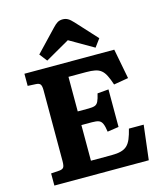

<svg xmlns="http://www.w3.org/2000/svg" viewBox="-136 -1060 995 1161"><g transform="rotate(-15 361.5 -479.0)"><path d="M58.5 0V-76L111 -79.5Q129 -81 136.7 -90Q144.5 -99 144.5 -131V-574Q144.5 -600 137.5 -610.2Q130.5 -620.5 109 -621.5L58.5 -624V-700H621L657 -512.5L565.5 -497Q553.5 -533.5 542 -556.2Q530.5 -579 515 -591.5Q499.5 -604 477 -608.5Q454.5 -613 420.5 -613H311V-396.5H379Q404.5 -396.5 418.3 -401.5Q432 -406.5 439.7 -422.3Q447.5 -438 455 -471L525 -477V-242L454 -231.5Q449.5 -265.5 441.7 -282.7Q434 -300 419.5 -305.5Q405 -311 377 -311H311V-88H440.5Q475.5 -88 499 -94.3Q522.5 -100.5 537.8 -114.8Q553 -129 563.5 -154Q574 -179 583 -216H675.5L649.5 0ZM212.5 -741 175.5 -789 302.5 -922.5Q320 -941.5 333.8 -949.8Q347.5 -958 367 -958Q384 -958 398.5 -950Q413 -942 432.5 -920.5L551.5 -790.5L515 -741L364.5 -828Z"/></g></svg>

Font: Literata Variable Black
Style: Regular
Weight: 900
Designer: Latin by Veronika Burian and Jose Scaglione. Greek by Irene Vlachou. Cyrillic by Vera Evstafieva.
Foundry: TypeTogether
Version: Version 3.021